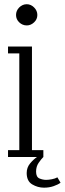

<svg xmlns="http://www.w3.org/2000/svg" viewBox="-20 -744 307 910"><path d="M107 -623.5Q86.5 -623.5 71.2 -638Q56 -652.5 56 -673Q56 -693.5 71.2 -708.8Q86.5 -724 107 -724Q126 -724 141.5 -708.8Q157 -693.5 157 -673Q157 -652.5 141.5 -638Q126 -623.5 107 -623.5ZM18 0V-32.5H71.5V-491H18V-523.5H131.5V-32.5H185.5V0Q175 10.5 163 28Q151 45.5 151 69.5Q151 95 167 101.8Q183 108.5 198.5 108.5Q210.5 108.5 226 105.5Q241.5 102.5 252 96.5L267 122Q255 131 234.2 138.2Q213.5 145.5 188.5 145.5Q159 145.5 132.8 130Q106.5 114.5 106.5 76Q106.5 50 122.5 30.8Q138.5 11.5 155.5 0Z"/></svg>

Font: Imbue 10pt Light
Style: Regular
Weight: 300
Designer: Tyler Finck
Foundry: Etcetera Type Company
Version: Version 1.102; ttfautohint (v1.8.3)